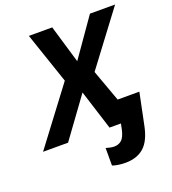

<svg xmlns="http://www.w3.org/2000/svg" viewBox="-224 -839 1081 1205"><g transform="rotate(-20 317.0 -236.0)"><path d="M-57 0 224 -373 108 -714H264L339 -461L516 -714H684L418 -360L495 -148H640L597 61Q578 158 531 200Q484 242 406 242Q383 242 359.5 238.5Q336 235 320 229V112Q333 116 347.5 119Q362 122 376 122Q403 122 423.5 105Q444 88 455 39L463 0H387L303 -265L110 0Z"/></g></svg>

Font: BC Sans
Style: Bold Italic
Weight: 700
Italic angle: -12°
Designer: Monotype Design Team
Province of B.C.
Foundry: Monotype Imaging Inc.
Version: Version 2.000;GOOG;noto-source:20170915:90ef993387c0